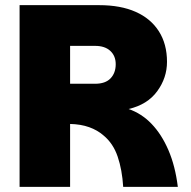

<svg xmlns="http://www.w3.org/2000/svg" viewBox="-20 -725 742 745"><path d="M56 0V-705H365Q448 -705 506.5 -679Q565 -653 596.5 -603.5Q628 -554 628 -485Q628 -423 590 -371Q552 -319 479 -302Q529 -285 568 -244.5Q607 -204 633.5 -142.5Q660 -81 670 0H458Q454 -66 436.5 -117.5Q419 -169 381 -200Q358 -220 326 -231.5Q294 -243 252 -244V0ZM252 -400H349Q389 -400 409 -421Q429 -442 429 -476Q429 -508 408 -527.5Q387 -547 349 -547H252Z"/></svg>

Font: Parkinsans Light ExtraBold
Style: Regular
Weight: 800
Version: Version 1.000